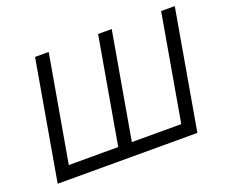

<svg xmlns="http://www.w3.org/2000/svg" viewBox="-115 -879 1251 1059"><g transform="rotate(-20 511.0 -350.0)"><path d="M809 -76H519L628 -700H548L439 -76H149L258 -700H178L56 0H876L998 -700H918Z"/></g></svg>

Font: Fixel Display
Style: Italic
Weight: 400
Italic angle: -10°
Designer: AlfaBravo + MacPaw
Foundry: Kyrylo Tkachov, Marchela Mozhyna, Serhii Makarenko, Maria Weinstein, Zakhar Kryvoshyya
Version: Version 1.210;Glyphs 3.2 (3217)